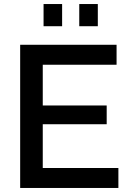

<svg xmlns="http://www.w3.org/2000/svg" viewBox="-20 -932 643 952"><path d="M196 -802V-912H288V-802ZM373 -802V-912H465V-802ZM567 -99V0H80V-710H558V-611H192V-409H509V-316H192V-99Z"/></svg>

Font: Oxford Sans SemiBold
Style: Regular
Weight: 600
Designer: Matt McInerney, Pablo Impallari, Rodrigo Fuenzalida
Foundry: Matt McInerney, Pablo Impallari, Rodrigo Fuenzalida
Version: Version 3.000g; ttfautohint (v1.5) -l 8 -r 28 -G 28 -x 14 -D